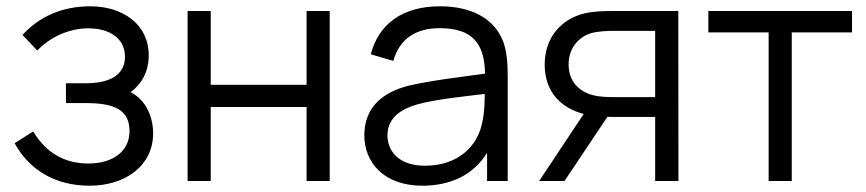

<svg xmlns="http://www.w3.org/2000/svg" viewBox="-20 -575 2752 610"><path d="M264.5 15C378.5 15 466.5 -48.5 466.5 -151.5C466.5 -203.5 443.5 -258 395 -282C432 -310 452.5 -349 452.5 -399.5C452.5 -497.5 370.5 -555 266.5 -555C178.5 -555 105.5 -523 51.5 -464L98.5 -414.5C137.5 -455.5 197 -485 261 -485C324.5 -485 377 -456 377 -394.5C377 -336 327.5 -310.5 252.5 -310.5H189.5V-247.5H253.5C345.5 -247.5 391.5 -224.5 391.5 -158.5C391.5 -94.5 339.5 -55.5 260 -55.5C184 -55.5 125 -91 85.5 -157.5L26.5 -120C73 -35 155.5 15 264.5 15Z M649.5 0V-235H954V0H1027.5V-540H954V-305.5H649.5V-540H576V0Z M1322 15C1414 15 1485.5 -21 1527.5 -89.5V0H1593V-335.5C1593 -375.5 1590 -415.5 1577 -447C1548.5 -517 1476.5 -555 1378 -555C1259 -555 1183 -499 1158 -402.5L1229.5 -381.5C1250 -453.5 1303 -485.5 1377 -485.5C1479.5 -485.5 1519.5 -438.5 1521 -341C1449 -331 1348 -319.5 1275 -302C1194.5 -280.5 1137.5 -233.5 1137.5 -145C1137.5 -59 1199.5 15 1322 15ZM1330.5 -48.5C1243.5 -48.5 1211 -98 1211 -145C1211 -203.5 1258.5 -229.5 1304.5 -243C1364 -259.5 1449 -268 1520 -276.5C1520 -252 1519 -217 1513 -190.5C1499 -109 1433.5 -48.5 1330.5 -48.5Z M1773.5 0 1910 -204C1918.5 -203.5 1927 -203.5 1935.5 -203.5H2061.5V0H2135.5L2135 -540H1928.5C1904.5 -540 1869 -540 1837 -532.5C1767 -515.5 1710.5 -460 1710.5 -369.5C1710.5 -281.5 1764.5 -231 1834.5 -213L1693 0ZM1931.5 -266.5C1914 -266.5 1888.5 -266.5 1864.5 -272.5C1819.5 -284 1786.5 -316.5 1786.5 -370.5C1786.5 -428 1824.5 -459.5 1857.5 -469.5C1882.5 -476.5 1915 -477 1931.5 -477H2061.5V-266.5Z M2495.5 0V-472H2687V-540H2230.5V-472H2422V0Z"/></svg>

Font: Manrope
Style: Regular
Weight: 400
Designer: Mikhail Sharanda
Foundry: Mikhail Sharanda
Version: Version 4.505